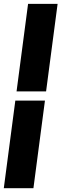

<svg xmlns="http://www.w3.org/2000/svg" viewBox="-31 -860 320 1000"><path d="M55.2 -383.8 115.2 -839.8H269L209 -383.8ZM-11.2 120.1 48.8 -335.9H203.1L143.1 120.1Z"/></svg>

Font: Cooper Hewitt
Style: Bold Italic
Weight: 712
Designer: Village Type and Design LLC
Foundry: Cooper Hewitt Smithsonian Design Museum
Version: 1.000